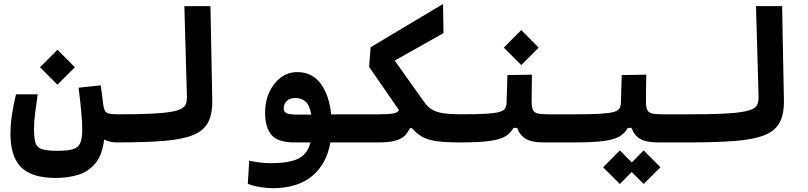

<svg xmlns="http://www.w3.org/2000/svg" viewBox="-20 -725 4142 984"><path d="M266.1 187Q143.1 187 88.4 132.3Q33.7 77.6 33.7 -38.6Q33.7 -86.4 41.5 -138.2Q49.3 -189.9 62 -241.7H173.3Q165.5 -190.9 159.9 -145Q154.3 -99.1 154.3 -65.4Q154.3 -18.1 161.6 6.3Q168.9 30.8 194.8 39.3Q220.7 47.9 276.4 47.9Q328.6 47.9 355.5 39.1Q382.3 30.3 391.8 6.6Q401.4 -17.1 401.4 -61.5Q401.4 -100.6 396.2 -155Q391.1 -209.5 382.8 -275.4L496.1 -287.6Q500 -263.7 503.2 -237.5Q506.3 -211.4 508.8 -191.4Q511.7 -169.4 517.1 -158.2Q522.5 -147 538.1 -143.1Q553.7 -139.2 585.9 -139.2Q622.6 -139.2 622.6 -75.7Q622.6 -34.2 610.1 -14.6Q597.7 4.9 580.1 4.9Q540.5 4.9 513.7 -10.3Q503.9 71.3 467.5 113.8Q431.2 156.2 378.4 171.6Q325.7 187 266.1 187ZM274.4 -291 185.1 -380.4 274.4 -470.2 363.8 -380.4Z M580.1 4.9Q565.9 4.9 558.8 -12.5Q551.8 -29.8 551.8 -70.8Q551.8 -110.4 561.5 -124.8Q571.3 -139.2 585.9 -139.2Q685.1 -139.2 750 -142.1Q814.9 -145 853.3 -151.4Q891.6 -157.7 909.9 -168Q928.2 -178.2 933.3 -193.6Q938.5 -209 938 -229.5L924.8 -693.4H1058.6L1067.9 -213.4Q1069.3 -141.6 1046.6 -98.1Q1023.9 -54.7 968.8 -32.5Q913.6 -10.3 818.6 -2.7Q723.6 4.9 580.1 4.9Z M1379.9 239.3Q1345.2 239.3 1310.3 233.4Q1275.4 227.5 1250 216.8L1257.3 98.6Q1286.1 104.5 1312.3 107.9Q1338.4 111.3 1371.1 111.3Q1456.5 111.3 1505.9 89.4Q1555.2 67.4 1571.3 4.9H1488.8Q1403.3 4.9 1370.8 -34.2Q1338.4 -73.2 1338.4 -149.9Q1338.4 -204.1 1359.4 -251Q1380.4 -297.9 1417.7 -326.7Q1455.1 -355.5 1503.9 -355.5Q1579.1 -355.5 1623 -296.9Q1667 -238.3 1677.2 -138.7L1757.8 -139.2Q1780.3 -139.2 1789.8 -118.7Q1799.3 -98.1 1799.3 -67.4Q1799.3 -35.6 1787.1 -15.4Q1774.9 4.9 1752.9 4.9H1673.3Q1653.8 116.7 1578.6 178Q1503.4 239.3 1379.9 239.3ZM1575.2 -137.7Q1566.9 -185.5 1546.4 -204.1Q1525.9 -222.7 1494.1 -222.7Q1464.8 -222.7 1449.5 -207.3Q1434.1 -191.9 1434.1 -169.9Q1434.1 -152.3 1447.5 -145Q1460.9 -137.7 1510.3 -137.7Q1519 -137.7 1527.3 -137.7Q1535.6 -137.7 1543.9 -137.7Q1551.8 -137.7 1559.3 -137.7Q1566.9 -137.7 1575.2 -137.7Z M2337.9 4.9Q2267.6 4.9 2222.7 -0.7Q2177.7 -6.3 2147.7 -22Q2117.7 -37.6 2091.8 -67.9H2080.6Q2069.8 -44.4 2052.5 -28.1Q2035.2 -11.7 2003.7 -3.4Q1972.2 4.9 1918.5 4.9H1752L1757.8 -139.2H1922.4Q1973.6 -139.2 1996.1 -143.6Q2018.6 -147.9 2024.9 -160.6L1871.6 -382.3L1879.4 -482.9L2250.5 -704.6L2252.9 -555.2L2002.9 -414.6L2155.8 -199.7Q2172.4 -176.3 2194.8 -163.1Q2217.3 -149.9 2252.9 -144.5Q2288.6 -139.2 2343.8 -139.2Q2380.4 -139.2 2380.4 -75.7Q2380.4 -34.2 2367.9 -14.6Q2355.5 4.9 2337.9 4.9Z M2337.9 4.9 2343.8 -139.2Q2424.8 -139.2 2471.7 -142.1Q2518.6 -145 2540.5 -151.6Q2562.5 -158.2 2569.1 -169.7Q2575.7 -181.2 2576.2 -198.7L2580.6 -340.3L2706.1 -342.3L2704.6 -206.5Q2704.6 -178.2 2710.4 -163.6Q2716.3 -148.9 2733.6 -144Q2751 -139.2 2786.1 -139.2H2929.7Q2966.3 -139.2 2966.3 -75.7Q2966.3 -34.2 2953.9 -14.6Q2941.4 4.9 2923.8 4.9H2765.1Q2705.1 4.9 2674.6 -13.4Q2644 -31.7 2630.4 -69.8H2611.8Q2596.7 -42.5 2569.6 -26.1Q2542.5 -9.8 2488.5 -2.4Q2434.6 4.9 2337.9 4.9ZM2651.4 -391.6 2562 -481 2651.4 -570.8 2740.7 -481Z M2923.8 4.9 2929.7 -139.2Q3010.7 -139.2 3057.6 -142.1Q3104.5 -145 3126.5 -151.6Q3148.4 -158.2 3155 -169.7Q3161.6 -181.2 3162.1 -198.7L3166.5 -340.3L3292 -342.3L3290.5 -206.5Q3290.5 -178.2 3296.4 -163.6Q3302.2 -148.9 3319.6 -144Q3336.9 -139.2 3372.1 -139.2H3515.6Q3552.2 -139.2 3552.2 -75.7Q3552.2 -34.2 3539.8 -14.6Q3527.3 4.9 3509.8 4.9H3351.1Q3291 4.9 3260.5 -13.4Q3230 -31.7 3216.3 -69.8H3197.8Q3182.6 -42.5 3155.5 -26.1Q3128.4 -9.8 3074.5 -2.4Q3020.5 4.9 2923.8 4.9ZM3278.8 217.8 3217.8 156.7 3156.7 217.8 3070.8 132.3 3156.7 45.9 3217.8 107.4 3278.8 45.9 3364.7 132.3Z M3509.8 4.9Q3495.6 4.9 3488.5 -12.5Q3481.4 -29.8 3481.4 -70.8Q3481.4 -110.4 3491.2 -124.8Q3501 -139.2 3515.6 -139.2Q3614.7 -139.2 3679.7 -142.1Q3744.6 -145 3783 -151.4Q3821.3 -157.7 3839.6 -168Q3857.9 -178.2 3863 -193.6Q3868.2 -209 3867.7 -229.5L3854.5 -693.4H3988.3L3997.6 -213.4Q3999 -141.6 3976.3 -98.1Q3953.6 -54.7 3898.4 -32.5Q3843.3 -10.3 3748.3 -2.7Q3653.3 4.9 3509.8 4.9Z"/></svg>

Font: Cascadia Code NF
Style: Bold
Weight: 700
Monospace: yes
Designer: Aaron Bell
Foundry: Saja Typeworks
Version: Version 2404.023; ttfautohint (v1.8.4)